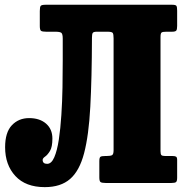

<svg xmlns="http://www.w3.org/2000/svg" viewBox="-20 -770 774 808"><path d="M1.5 -150.5Q1.5 -213 30 -243Q58.5 -273 102.5 -273Q147 -273 173.8 -249.8Q200.5 -226.5 200.5 -187Q200.5 -151 190.2 -134.5Q180 -118 169.8 -111Q159.5 -104 159.5 -97Q159.5 -80.5 178.5 -80.5Q196.5 -80.5 208.5 -108.2Q220.5 -136 227.5 -182.2Q234.5 -228.5 238.2 -285.8Q242 -343 243 -402.2Q244 -461.5 244 -515Q244 -568.5 244 -607.5Q244 -627 238.2 -631.8Q232.5 -636.5 212.5 -636.5H174.5Q158.5 -636.5 153 -640Q147.5 -643.5 147.5 -660.5V-723.5Q147.5 -741 151.5 -745.5Q155.5 -750 172.5 -750H704Q719.5 -750 722.5 -745.2Q725.5 -740.5 725.5 -725V-660.5Q725.5 -645.5 721.5 -641Q717.5 -636.5 703.5 -636.5H679.5Q664 -636.5 659.8 -633Q655.5 -629.5 655.5 -614V-133.5Q655.5 -120.5 659.5 -117Q663.5 -113.5 675 -113.5H705Q716 -113.5 720.8 -110.8Q725.5 -108 725.5 -97V-22.5Q725.5 -8 721 -4Q716.5 0 702 0H424Q408.5 0 403.2 -3.8Q398 -7.5 398 -23.5V-92Q398 -107 402.8 -110.2Q407.5 -113.5 424 -113.5H428.5Q445 -113.5 451.5 -117Q458 -120.5 458 -138V-608.5Q458 -626 454.5 -631.2Q451 -636.5 432.5 -636.5H387Q373 -636.5 370 -631Q367 -625.5 367 -611.5Q366.5 -440 360 -320Q353.5 -200 334 -125.5Q314.5 -51 275 -16.8Q235.5 17.5 168.5 17.5Q88 17.5 44.8 -29.2Q1.5 -76 1.5 -150.5Z"/></svg>

Font: Besley* Condensed Heavy
Style: Regular
Weight: 800
Width: 3
Designer: Owen Earl
Foundry: indestructible type*
Version: Version 3.000; ttfautohint (v1.8.3)